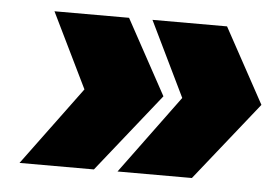

<svg xmlns="http://www.w3.org/2000/svg" viewBox="-37 -498 700 486"><g transform="rotate(5 312.5 -255.0)"><path d="M83 -450.2H272.5L376.5 -259.8L217.3 -60.1H28.3L175.8 -259.8ZM332 -450.2H521.5L625.5 -259.8L466.3 -60.1H277.3L424.3 -259.8Z"/></g></svg>

Font: Fivo Sans Black
Style: Regular
Weight: 900
Designer: Alexander Slobzheninov
Foundry: Alexander Slobzheninov
Version: 1.0